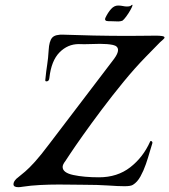

<svg xmlns="http://www.w3.org/2000/svg" viewBox="-20 -780 703 797"><path d="M56 -3Q36 -3 36 -15Q36 -23 42 -31Q48 -39 53 -42Q68 -54 84.5 -68Q101 -82 125 -108.5Q149 -135 185 -183L453 -535Q470 -558 470 -572Q470 -589 448.5 -593.5Q427 -598 395 -598Q375 -598 352.5 -597Q330 -596 307 -597Q261 -597 227 -562.5Q193 -528 185 -457Q184 -444 175.5 -442.5Q167 -441 168 -448Q172 -488 176 -512.5Q180 -537 182 -572Q184 -609 196.5 -623.5Q209 -638 246 -636Q296 -634 369 -632.5Q442 -631 512 -631Q544 -631 574.5 -631.5Q605 -632 628 -632Q641 -632 652 -630.5Q663 -629 663 -624Q663 -621 656 -615Q645 -606 632 -592Q619 -578 587 -546Q540 -498 492.5 -440Q445 -382 401.5 -324Q358 -266 324 -218Q290 -170 270.5 -140.5Q251 -111 251 -111Q240 -97 240 -87Q240 -63 284.5 -53.5Q329 -44 391 -44Q467 -44 520.5 -85.5Q574 -127 603 -192Q605 -195 606 -195Q609 -195 611.5 -191.5Q614 -188 612 -184Q608 -173 601.5 -149.5Q595 -126 585.5 -98.5Q576 -71 563 -47.5Q550 -24 532 -13Q523 -7 497 -7Q472 -7 429 -10Q386 -13 327 -13Q307 -13 280 -13.5Q253 -14 224 -14Q185 -14 146 -12Q107 -10 75 -5Q69 -4 64.5 -3.5Q60 -3 56 -3ZM471 -691Q464 -691 455.5 -691.5Q447 -692 439 -692H431Q411 -692 418 -707Q428 -728 441 -742.5Q454 -757 470 -757Q481 -757 490 -755Q499 -753 507 -753Q522 -753 526 -759Q530 -762 530 -758Q530 -754 522 -739.5Q514 -725 504 -711.5Q494 -698 488 -694Q479 -691 471 -691Z"/></svg>

Font: Kings
Style: Regular
Weight: 400
Designer: Robert E. Leuschke
Foundry: Robert E. Leuschke
Version: Version 1.010; ttfautohint (v1.8.3)